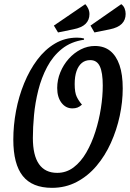

<svg xmlns="http://www.w3.org/2000/svg" viewBox="-20 -881 624 923"><path d="M230 22Q135 22 89.5 -35Q44 -92 44 -210Q44 -278 57 -347.5Q70 -417 96 -480.5Q122 -544 159 -593.5Q196 -643 244 -671.5Q292 -700 350 -700Q361 -700 369 -699Q377 -698 384 -696V-690Q321 -681 277.5 -646Q234 -611 206.5 -559Q179 -507 164 -447Q149 -387 143.5 -327.5Q138 -268 138 -218Q138 -134 167.5 -92Q197 -50 255 -50Q299 -50 334 -76.5Q369 -103 395 -148Q421 -193 438.5 -248Q456 -303 465 -360.5Q474 -418 474 -470Q474 -532 460 -562Q446 -592 414 -592Q390 -592 373.5 -578.5Q357 -565 348 -539.5Q339 -514 339 -477Q339 -436 349 -415.5Q359 -395 374 -378Q363 -368 352.5 -364Q342 -360 328 -360Q296 -360 275.5 -387Q255 -414 255 -458Q255 -497 270 -533.5Q285 -570 310.5 -598.5Q336 -627 368.5 -643.5Q401 -660 436 -660Q480 -660 509.5 -636.5Q539 -613 554.5 -568Q570 -523 570 -456Q570 -391 555.5 -323.5Q541 -256 513 -194Q485 -132 444 -83.5Q403 -35 349 -6.5Q295 22 230 22ZM259 -725 239 -758 390 -861Q398 -853 404 -840Q410 -827 410 -813Q410 -785 391.5 -766.5Q373 -748 332 -740ZM434 -725 415 -758 563 -861Q574 -853 579 -840.5Q584 -828 584 -814Q584 -785 565.5 -766.5Q547 -748 508 -740Z"/></svg>

Font: Sansita Swashed Light
Style: Regular
Weight: 300
Designer: Pablo Cosgaya
Foundry: Omnibus-Type
Version: Version 1.003